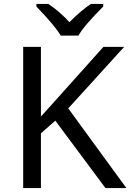

<svg xmlns="http://www.w3.org/2000/svg" viewBox="-20 -951 659 971"><path d="M619.1 0H513.2L259.8 -340.8L187 -276.9V0H97.2V-713.9H187V-361.8L248.5 -429.7L502.9 -713.9H607.9L325.2 -402.8ZM164.1 -931.2H224.1Q279.8 -895 331.1 -838.9Q392.6 -900.4 439.9 -931.2H502V-918Q401.9 -817.9 377 -771H287.1Q257.8 -820.8 164.1 -918Z"/></svg>

Font: Noto Sans Southeast Asian
Style: Regular
Weight: 400
Designer: Monotype Design Team
Foundry: Monotype Imaging Inc.
Version: Version 1.06 uh; ttfautohint (v1.4.1)